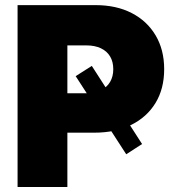

<svg xmlns="http://www.w3.org/2000/svg" viewBox="-20 -748 713 768"><path d="M347.2 -484.4 548.3 -171.9 484.9 -130.9 282.7 -443.4ZM50.3 0V-727.5H362.3Q445.3 -727.5 506.8 -695.8Q568.4 -664.1 602.5 -606.4Q636.7 -548.8 636.7 -471.2Q636.7 -393.1 602.1 -336.2Q567.4 -279.3 504.6 -248.3Q441.9 -217.3 357.4 -217.3H168.5V-375H325.7Q359.4 -375 383.5 -387Q407.7 -398.9 420.4 -420.4Q433.1 -441.9 433.1 -471.2Q433.1 -501 420.4 -522.2Q407.7 -543.5 383.5 -554.9Q359.4 -566.4 325.7 -566.4H249.5V0Z"/></svg>

Font: Inter 20pt Black
Style: Regular
Weight: 900
Version: Version 4.001;git-66647c0bb